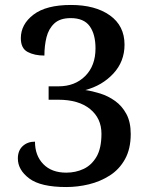

<svg xmlns="http://www.w3.org/2000/svg" viewBox="-20 -744 601 774"><path d="M247 10Q144 10 98 -24.5Q52 -59 52 -105Q52 -137 71.5 -155Q91 -173 121 -173Q121 -117 154.5 -82.5Q188 -48 247 -48Q285 -48 317 -63Q349 -78 369 -112Q389 -146 389 -205Q389 -267 343 -304.5Q297 -342 215 -342H176V-396H216Q282 -396 323.5 -437.5Q365 -479 365 -549Q365 -606 341.5 -638.5Q318 -671 265 -671Q222 -671 199 -649.5Q176 -628 167.5 -594Q159 -560 159 -520Q119 -520 91.5 -534.5Q64 -549 64 -590Q64 -646 115 -685Q166 -724 266 -724Q364 -724 423 -682Q482 -640 482 -564Q482 -496 437 -447.5Q392 -399 324 -381Q352 -377 384 -367Q416 -357 444 -337Q472 -317 489.5 -284.5Q507 -252 507 -204Q507 -144 484 -102.5Q461 -61 422.5 -36.5Q384 -12 338.5 -1Q293 10 247 10Z"/></svg>

Font: Noto Serif Lao Medium
Style: Regular
Weight: 500
Designer: Monotype Design Team
Foundry: Monotype Imaging Inc.
Version: Version 2.003; ttfautohint (v1.8.4.7-5d5b)